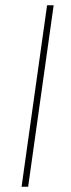

<svg xmlns="http://www.w3.org/2000/svg" viewBox="-20 -710 270 730"><path d="M184 -690 87 0H62L159 -690Z"/></svg>

Font: Exo 2 Thin
Style: Italic
Weight: 250
Italic angle: -8°
Designer: Natanael Gama
Foundry: Natanael Gama
Version: Version 2.010